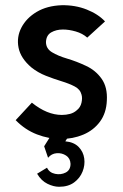

<svg xmlns="http://www.w3.org/2000/svg" viewBox="-20 -525 470 735"><path d="M40 -65 102 -132Q160 -85 217 -85Q233 -85 248 -89Q263 -93 274 -103Q288 -114 292 -132Q296 -150 292 -163Q287 -183 266 -194Q245 -205 215.5 -214Q186 -223 155.5 -235Q125 -247 100 -267Q59 -302 51 -342.5Q43 -383 62 -419.5Q81 -456 120.5 -479.5Q160 -503 216 -505Q268 -506 312 -488.5Q356 -471 382 -443L314 -381Q296 -397 270 -404.5Q244 -412 221 -412Q195 -412 176 -401Q157 -390 156 -364Q156 -339 179 -325Q202 -311 237.5 -300.5Q273 -290 309 -273Q346 -256 369 -223.5Q392 -191 389 -140Q387 -92 362.5 -59Q338 -26 298.5 -9.5Q259 7 213 7Q167 7 121.5 -10.5Q76 -28 40 -65ZM206 190Q185 190 161.5 178.5Q138 167 122 140L160 117Q169 136 191 140.5Q213 145 231.5 135.5Q250 126 250 102Q249 81 233 70.5Q217 60 197 61.5Q177 63 164 79L149 35L200 -46L257 -26L230 16Q263 19 281 37.5Q299 56 302.5 81.5Q306 107 296 132Q286 157 263.5 173.5Q241 190 206 190Z"/></svg>

Font: Kulim Park SemiBold
Style: Regular
Weight: 600
Designer: Noponies / Dale Sattler
Foundry: Noponies
Version: Version 1.000; ttfautohint (v1.8.3)